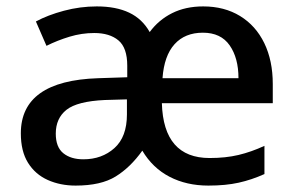

<svg xmlns="http://www.w3.org/2000/svg" viewBox="-20 -569 920 599"><path d="M614 -549Q680 -549 729 -519Q778 -489 804.5 -434.5Q831 -380 831 -307V-247H485Q490 -76 634 -76Q684 -76 724 -85.5Q764 -95 805 -114V-26Q765 -8 724.5 1Q684 10 630 10Q562 10 509 -17.5Q456 -45 424 -99Q387 -47 341 -18.5Q295 10 216 10Q168 10 129 -7.5Q90 -25 67.5 -61Q45 -97 45 -153Q45 -317 286 -325L377 -328V-364Q377 -420 349.5 -443Q322 -466 274 -466Q235 -466 197 -454.5Q159 -443 125 -426L92 -502Q129 -522 179.5 -535.5Q230 -549 282 -549Q342 -549 383 -529.5Q424 -510 447 -469Q475 -507 517 -528Q559 -549 614 -549ZM613 -467Q557 -467 524.5 -431Q492 -395 487 -325H724Q724 -388 696.5 -427.5Q669 -467 613 -467ZM307 -257Q221 -253 187.5 -226.5Q154 -200 154 -152Q154 -110 177.5 -91Q201 -72 240 -72Q298 -72 337 -107Q376 -142 376 -212V-259Z"/></svg>

Font: Noto Sans Gurmukhi Medium
Style: Regular
Weight: 500
Designer: Jelle Bosma - Monotype Design Team
Foundry: Monotype Imaging Inc.
Version: Version 2.004; ttfautohint (v1.8.4.7-5d5b)